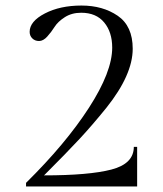

<svg xmlns="http://www.w3.org/2000/svg" viewBox="-20 -673 590 693"><path d="M463 -143H475V0H74V-13Q217 -154 301 -284Q385 -414 385 -501Q385 -557 356 -592Q327 -627 273 -627Q239 -627 214 -611Q189 -595 177 -576Q165 -557 150.5 -541Q136 -525 121 -525Q106 -525 96.5 -534.5Q87 -544 87 -558Q87 -596 142 -624.5Q197 -653 274 -653Q351 -653 405 -616Q459 -579 459 -497Q459 -403 364 -284Q313 -221 267 -171.5Q221 -122 139 -40Q301 -40 382 -61Q463 -82 463 -143Z"/></svg>

Font: Gilda Display
Style: Regular
Weight: 400
Designer: Eduardo Rodriguez Tunni
Foundry: Eduardo Rodriguez Tunni
Version: Version 1.001